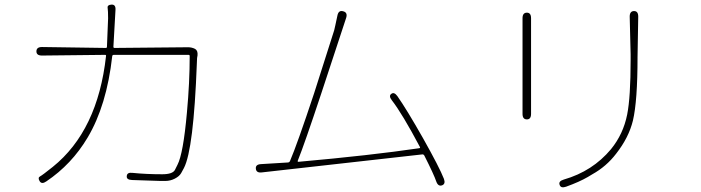

<svg xmlns="http://www.w3.org/2000/svg" viewBox="-20 -789 3040 833"><path d="M181 -2Q161 12 152 -3Q143 -18 153.5 -23.5Q164 -29 209 -65Q404 -222 440 -546Q441 -551 436 -551L162 -548Q138 -548 138 -566Q138 -585 162 -585L439 -581Q444 -581 444 -586L448 -685Q449 -697 449 -709Q449 -742 447 -755Q445 -768 464 -769Q483 -770 481 -745L472 -586Q472 -581 477 -581L796 -584Q812 -584 826 -577Q839 -570 837 -549L835 -537Q834 -525 834 -513Q820 -141 778 -60Q772 -49 766 -38Q758 -24 738.5 -14Q719 -4 698 -4Q686 -4 674 -4L553 -8Q528 -9 530 -25Q531 -42 555 -39Q614 -33 684 -33Q729 -33 739 -52Q744 -63 750 -74Q775 -122 791 -301Q803 -431 803 -546Q803 -551 798 -551H474Q468 -551 467 -546Q443 -331 360 -192Q291 -76 181 -2Z M1898 15Q1881 21 1873 -1Q1863 -31 1821 -114Q1818 -120 1811 -119L1116 -41Q1092 -38 1090 -57Q1088 -76 1113 -77L1228 -84Q1235 -84 1238 -90Q1269 -162 1343 -385L1430 -658Q1433 -669 1435 -680L1444 -722Q1449 -746 1469 -740Q1489 -735 1482 -712L1374 -384Q1301 -164 1272 -92Q1270 -87 1275 -87Q1589 -115 1799 -146Q1804 -147 1802 -151Q1725 -296 1680 -354Q1665 -373 1678 -382Q1690 -391 1704 -372Q1744 -315 1815 -190Q1887 -62 1906 -13Q1914 9 1898 15Z M2436 21Q2413 29 2408 13Q2402 -3 2426 -10Q2551 -46 2631 -142Q2684 -207 2701 -292Q2716 -367 2716 -529Q2716 -541 2716 -553L2712 -717Q2712 -741 2731 -741Q2749 -741 2749 -717L2746 -542Q2746 -351 2726 -266Q2708 -192 2653 -122Q2611 -67 2550 -33Q2540 -27 2530 -21Q2494 0 2436 21ZM2266 -271Q2247 -271 2247 -295V-710Q2247 -734 2266 -734Q2284 -734 2284 -710V-295Q2284 -271 2266 -271Z"/></svg>

Font: Resource Han Rounded KR ExtraLight
Style: Regular
Weight: 250
Designer: Cyano Hao (round all glyphs); Ryoko NISHIZUKA 西塚涼子 (kana, bopomofo & ideographs); Paul D. Hunt (Latin, Greek & Cyrillic)
Foundry: Cyano Hao
Version: 0.990